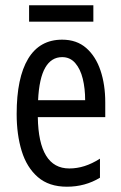

<svg xmlns="http://www.w3.org/2000/svg" viewBox="-20 -696 458 726"><path d="M215 -546Q270 -546 306 -514.5Q342 -483 360 -429.5Q378 -376 378 -309V-253H123Q126 -59 242 -59Q271 -59 299.5 -68Q328 -77 358 -96V-24Q302 10 233 10Q165 10 123 -26.5Q81 -63 62 -125Q43 -187 43 -265Q43 -402 86.5 -474Q130 -546 215 -546ZM215 -480Q174 -480 151 -440Q128 -400 124 -317H302Q302 -361 293 -398Q284 -435 264.5 -457.5Q245 -480 215 -480ZM333 -676V-614H90V-676Z"/></svg>

Font: Noto Sans Lao ExtraCondensed
Style: Regular
Weight: 400
Width: 2
Designer: Monotype Design Team
Foundry: Monotype Imaging Inc.
Version: Version 2.003; ttfautohint (v1.8.4.7-5d5b)